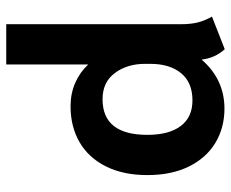

<svg xmlns="http://www.w3.org/2000/svg" viewBox="-84 -454 757 630"><g transform="rotate(90 295.0 -139.5)"><path d="M60 -351Q60 -387 54 -410Q48 -433 35 -456L142 -498Q171 -466 176 -422Q241 -497 337 -497Q400 -497 449.5 -467Q499 -437 527 -380Q555 -323 555 -244Q555 -165 526.5 -108Q498 -51 447 -21.5Q396 8 329 8Q287 8 252 -7.5Q217 -23 192 -50V219H60ZM423 -244Q423 -315 394 -353.5Q365 -392 310 -392Q251 -392 220.5 -354.5Q190 -317 190 -254V-236Q190 -178 220 -137.5Q250 -97 306 -97Q423 -97 423 -244Z"/></g></svg>

Font: Niramit
Style: Bold
Weight: 700
Designer: Katatrad Aksorn Co.,Ltd.
Foundry: Cadson Demak Co.,Ltd.
Version: Version 1.001; ttfautohint (v1.6)